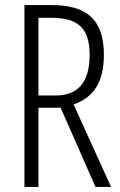

<svg xmlns="http://www.w3.org/2000/svg" viewBox="-20 -734 473 754"><path d="M184 -714H76V0H131V-311H218L355 0H416L269 -324C351 -352 388 -416 388 -519C388 -658 319 -714 184 -714ZM183 -664C289 -664 332 -621 332 -518C332 -407 282 -359 200 -359H131V-664Z"/></svg>

Font: Noto Sans Armenian ExtraCondensed Light
Style: Regular
Weight: 300
Width: 2
Designer: Monotype Design Team
Foundry: Monotype Imaging Inc.
Version: Version 2.008